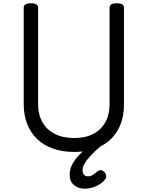

<svg xmlns="http://www.w3.org/2000/svg" viewBox="-20 -910 903 1174"><path d="M434 19Q362 19 305 -1Q248 -21 208 -59Q168 -97 146.5 -151Q125 -205 125 -273V-863Q125 -877 136 -883.5Q147 -890 169 -890Q191 -890 202 -883.5Q213 -877 213 -863V-273Q213 -209 239.5 -162.5Q266 -116 315.5 -91Q365 -66 434 -66Q502 -66 550 -91Q598 -116 624 -162.5Q650 -209 650 -273V-863Q650 -877 661 -883.5Q672 -890 694 -890Q738 -890 738 -863V-273Q738 -182 701.5 -116.5Q665 -51 597 -16Q529 19 434 19ZM499 244Q460 244 433 222Q406 200 406 159Q406 133 415 110Q424 87 441 64.5Q458 42 483.5 18.5Q509 -5 543 -32L605 -33V-24Q582 -5 561 15Q540 35 523 54.5Q506 74 495.5 93Q485 112 485 131Q485 150 494 159Q503 168 518 168Q534 168 546.5 160Q559 152 577 137Q584 132 593.5 130.5Q603 129 614 138Q625 147 628 160Q631 173 626 182Q613 201 591 215.5Q569 230 544.5 237Q520 244 499 244Z"/></svg>

Font: Playwrite GB J
Style: Regular
Weight: 400
Designer: Veronika Burian, José Scaglione
Foundry: TypeTogether
Version: Version 1.002